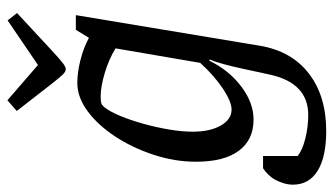

<svg xmlns="http://www.w3.org/2000/svg" viewBox="-222 -531 910 524"><g transform="rotate(-90 233.0 -269.0)"><path d="M137.4 166.3Q66.6 166.3 28.8 142.8Q-9 119.3 -9 75.3Q-9 63.6 -5.4 51.2Q-1.8 38.8 3.9 28.1Q9.6 17.5 18.2 8.5Q26.8 -0.4 35.9 -6.1H69.2V88Q84.2 101 116.2 109.1Q148.2 117.2 181.3 117.2Q225 117.2 252.6 90.8Q280.2 64.4 291.5 11.9Q299.8 -25.9 306.7 -58.2Q313.6 -90.6 320.3 -114.8Q326.9 -139.1 332.6 -151L329.5 -153.1Q303.2 -98.9 258.8 -65.5Q214.5 -32 168.6 -32Q113.2 -32 83.4 -72.4Q53.6 -112.7 53.6 -189.1Q53.6 -246.9 72.5 -304.4Q91.3 -362 122.3 -409.3Q153.3 -456.6 191.4 -484.8Q229.5 -513 268.9 -513Q297.9 -513 331.3 -504.4Q364.8 -495.9 391.8 -481.3L413.6 -517H453.7L370.4 -16.2Q356.2 71 294.7 118.6Q233.3 166.3 137.4 166.3ZM195.7 -92Q217.7 -92 253.8 -116.2Q289.8 -140.4 323.4 -177.6L363 -408.6Q333.3 -427 295.5 -438.2Q257.7 -449.3 231.9 -449.3Q218.6 -449.3 213.4 -447.6Q208.2 -445.8 202.6 -439.5Q190.3 -423.9 178.6 -395.7Q166.9 -367.4 157.2 -332.6Q147.5 -297.9 141.6 -262.7Q135.6 -227.5 135.6 -198Q135.6 -150.5 152.5 -121.2Q169.4 -92 195.7 -92ZM306.1 -544.5Q299.1 -544.5 290.7 -553.6Q282.4 -562.6 270.1 -578L192.1 -678.2L221.3 -703.8L317.6 -620.4L439.3 -703.2L459.4 -677.5L360.4 -585.6Q334.2 -561.3 323.3 -552.9Q312.3 -544.5 306.1 -544.5Z"/></g></svg>

Font: Faustina Light
Style: Italic
Weight: 300
Italic angle: -8°
Designer: Alfonso Garcia
Foundry: http://www.omnibus-type.com
Version: Version 1.200